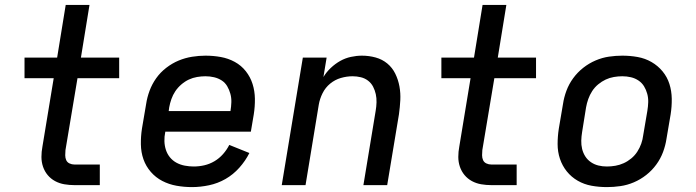

<svg xmlns="http://www.w3.org/2000/svg" viewBox="-20 -755 2840 783"><path d="M284 0Q263 0 242.5 -3.5Q222 -7 204.5 -16.5Q187 -26 174.5 -41Q162 -56 155.5 -75Q149 -94 149 -115Q149 -136 153 -157L199 -436H80V-520H213L248 -735H345L310 -520H466V-436H296L247 -143Q246 -133 246 -122Q246 -111 250 -102Q254 -93 263.5 -88.5Q273 -84 284 -84H387V0Z M763 8Q731 8 700 2.5Q669 -3 642 -17Q615 -31 595 -54Q575 -77 565 -105.5Q555 -134 554.5 -166.5Q554 -199 559 -231L576 -331Q580 -358 590 -385Q600 -412 617 -436Q634 -460 658 -478.5Q682 -497 708.5 -508Q735 -519 763 -523.5Q791 -528 818 -528Q850 -528 880.5 -522.5Q911 -517 937.5 -502.5Q964 -488 982.5 -464.5Q1001 -441 1010 -412.5Q1019 -384 1019.5 -352.5Q1020 -321 1015 -289L1003 -218H654V-217Q650 -198 650.5 -179.5Q651 -161 656.5 -144Q662 -127 673 -113.5Q684 -100 699.5 -91.5Q715 -83 733.5 -79.5Q752 -76 770 -76Q792 -76 813.5 -81Q835 -86 854.5 -97.5Q874 -109 889.5 -126.5Q905 -144 915 -164L997 -131Q981 -99 956 -71Q931 -43 899.5 -25Q868 -7 832.5 0.5Q797 8 763 8ZM668 -302H920V-303Q923 -321 923.5 -338.5Q924 -356 919.5 -372.5Q915 -389 906.5 -403.5Q898 -418 884 -427Q870 -436 853 -440Q836 -444 818 -444Q801 -444 783.5 -441Q766 -438 750 -430.5Q734 -423 719.5 -410.5Q705 -398 695 -383Q685 -368 679 -351Q673 -334 670 -317Z M1129 0 1215 -520H1312L1299 -441Q1311 -461 1329 -478Q1347 -495 1367.5 -506.5Q1388 -518 1411 -523Q1434 -528 1456 -528Q1485 -528 1512 -520.5Q1539 -513 1559.5 -496Q1580 -479 1592 -454.5Q1604 -430 1609 -402.5Q1614 -375 1612.5 -346.5Q1611 -318 1607 -289L1559 0H1462L1512 -303Q1515 -320 1515.5 -337.5Q1516 -355 1512.5 -371Q1509 -387 1501.5 -401.5Q1494 -416 1481 -426Q1468 -436 1451.5 -440Q1435 -444 1418 -444Q1394 -444 1370 -437Q1346 -430 1326.5 -414Q1307 -398 1295.5 -375Q1284 -352 1280 -328L1226 0Z M1984 0Q1963 0 1942.5 -3.5Q1922 -7 1904.5 -16.5Q1887 -26 1874.5 -41Q1862 -56 1855.5 -75Q1849 -94 1849 -115Q1849 -136 1853 -157L1899 -436H1780V-520H1913L1948 -735H2045L2010 -520H2166V-436H1996L1947 -143Q1946 -133 1946 -122Q1946 -111 1950 -102Q1954 -93 1963.5 -88.5Q1973 -84 1984 -84H2087V0Z M2455 8Q2423 8 2392.5 2.5Q2362 -3 2336 -18Q2310 -33 2291.5 -56Q2273 -79 2263.5 -107.5Q2254 -136 2254 -167.5Q2254 -199 2259 -231L2276 -331Q2280 -358 2290 -385Q2300 -412 2317.5 -436Q2335 -460 2358.5 -478.5Q2382 -497 2409 -508.5Q2436 -520 2463.5 -524Q2491 -528 2518 -528Q2550 -528 2580.5 -522.5Q2611 -517 2637 -502Q2663 -487 2682 -464Q2701 -441 2710 -412.5Q2719 -384 2719.5 -352.5Q2720 -321 2715 -289L2698 -189Q2694 -162 2684 -135Q2674 -108 2656.5 -84Q2639 -60 2615.5 -41.5Q2592 -23 2565 -11.5Q2538 0 2510 4Q2482 8 2455 8ZM2455 -76Q2472 -76 2489.5 -79Q2507 -82 2523.5 -89.5Q2540 -97 2554.5 -109Q2569 -121 2579 -136.5Q2589 -152 2595 -169Q2601 -186 2603 -203L2620 -303Q2623 -321 2623.5 -338.5Q2624 -356 2619.5 -372.5Q2615 -389 2606.5 -403Q2598 -417 2584 -426.5Q2570 -436 2553 -440Q2536 -444 2518 -444Q2501 -444 2483.5 -441Q2466 -438 2450 -430.5Q2434 -423 2419.5 -411Q2405 -399 2395 -383.5Q2385 -368 2379 -351Q2373 -334 2370 -317L2354 -217Q2351 -199 2350.5 -181.5Q2350 -164 2354 -147.5Q2358 -131 2367 -117Q2376 -103 2390 -93.5Q2404 -84 2420.5 -80Q2437 -76 2455 -76Z"/></svg>

Font: Iosevka Aile Medium
Style: Italic
Weight: 500
Italic angle: -9°
Designer: Belleve Invis
Foundry: Belleve Invis
Version: Version 31.1.0; ttfautohint (v1.8.4)